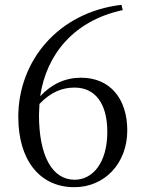

<svg xmlns="http://www.w3.org/2000/svg" viewBox="-20 -763 598 798"><path d="M289 15C415 15 509 -84 509 -221C509 -352 438 -440 317 -440C251 -440 195 -414 147 -363C173 -539 289 -678 490 -721L485 -743C221 -712 56 -509 56 -277C56 -99 144 15 289 15ZM144 -331C191 -380 238 -399 290 -399C374 -399 426 -335 426 -215C426 -87 366 -16 290 -16C197 -16 142 -115 142 -286Z"/></svg>

Font: Harano Aji Mincho
Style: Regular
Weight: 400
Foundry: Masamichi Hosoda
Version: HaranoAjiMincho-Regular version 20230610;ttx 4.39.4